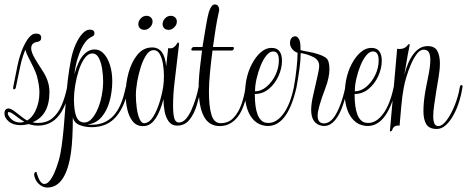

<svg xmlns="http://www.w3.org/2000/svg" viewBox="-41 -565 2097 862"><path d="M129 -1Q109 -1 88 -8Q68 -3 53 -3Q18 -3 -1.5 -19.5Q-21 -36 -21 -55Q-21 -78 -2 -78Q9 -78 34 -58Q50 -45 61.5 -36.5Q73 -28 81 -24Q103 -37 117 -65Q136 -103 136 -150Q136 -167 133 -185Q130 -203 125 -223Q119 -243 108 -265Q97 -287 86.5 -307.5Q76 -328 73 -342Q58 -307 49 -263Q40 -219 30 -172Q28 -164 22 -164Q17 -164 18 -172Q21 -187 26 -213Q31 -239 37 -268Q43 -297 50 -318Q63 -359 81.5 -386.5Q100 -414 119 -414H122Q144 -414 144 -395Q144 -380 127 -377Q99 -373 99 -348Q99 -331 115 -303.5Q131 -276 147 -252Q164 -227 172.5 -202.5Q181 -178 181 -152Q181 -47 105 -16Q117 -13 128 -13Q169 -13 194.5 -34.5Q220 -56 235.5 -92Q251 -128 260 -172Q262 -179 267 -179Q272 -179 272 -172Q259 -92 223.5 -46.5Q188 -1 129 -1ZM50 -15Q61 -15 68 -19Q58 -24 47.5 -31.5Q37 -39 24 -49Q7 -62 -2 -62Q-6 -62 -6 -56Q-6 -52 -2.5 -45.5Q1 -39 9 -31Q25 -15 50 -15Z M171 277Q151 277 133.5 261Q116 245 112 219Q114 207 120 207Q125 207 125 216Q139 261 158 261Q180 261 202 213Q213 189 222 158Q231 127 236 89Q245 26 254 -103Q261 -213 278 -299Q285 -334 298 -364Q311 -394 328 -413Q345 -432 362 -432Q383 -432 383 -415Q383 -405 371 -400Q329 -382 303 -287Q299 -271 296.5 -257.5Q294 -244 293 -232Q310 -292 333 -317.5Q356 -343 384 -343Q408 -343 425.5 -323.5Q443 -304 453 -272Q463 -240 463 -201Q463 -155 451.5 -112Q440 -69 415.5 -40Q391 -11 352 -6Q357 -5 362 -5Q367 -5 372 -5Q431 -5 468.5 -45.5Q506 -86 523 -172Q524 -178 530 -178Q535 -178 535 -172Q522 -91 481.5 -42.5Q441 6 371 6Q340 6 315.5 -4Q291 -14 286 -39Q286 9 284 48.5Q282 88 278 117Q256 277 171 277ZM338 -15Q356 -15 371.5 -32.5Q387 -50 398.5 -77.5Q410 -105 416 -137.5Q422 -170 422 -200Q422 -227 417.5 -256Q413 -285 402.5 -305Q392 -325 374 -325Q354 -325 338.5 -303Q323 -281 312.5 -248.5Q302 -216 296.5 -181.5Q291 -147 291 -121Q291 -67 302 -41Q313 -15 338 -15Z M600 1Q572 1 555 -20Q538 -41 530.5 -74Q523 -107 523 -141Q523 -191 536.5 -239.5Q550 -288 576.5 -320Q603 -352 642 -352Q698 -352 705 -267L714 -349Q717 -348 723 -348Q742 -348 754 -370Q755 -374 758 -374Q762 -374 763 -368L742 -190Q736 -139 736 -91Q736 -53 741.5 -34Q747 -15 762 -15Q779 -15 793 -30.5Q807 -46 818 -70.5Q829 -95 837.5 -122Q846 -149 850 -172Q852 -183 857 -183Q863 -183 862 -172Q854 -131 842 -91.5Q830 -52 809 -26.5Q788 -1 754 -1Q730 -1 716.5 -19.5Q703 -38 698 -65.5Q693 -93 693 -120Q664 -10 614 0Q610 1 607 1Q604 1 600 1ZM609 -12Q631 -15 647.5 -42Q664 -69 675.5 -106.5Q687 -144 692 -178Q695 -199 695 -224Q695 -252 690.5 -278.5Q686 -305 676 -322.5Q666 -340 648 -340Q631 -340 616.5 -319Q602 -298 591.5 -265.5Q581 -233 575 -198.5Q569 -164 569 -137Q569 -110 573 -80Q577 -50 586 -30Q595 -10 609 -12ZM717 -431Q703 -431 696 -438.5Q689 -446 689 -456Q689 -471 700 -482.5Q711 -494 725 -494Q738 -494 745.5 -486.5Q753 -479 753 -468Q753 -454 741.5 -442.5Q730 -431 717 -431ZM608 -431Q594 -431 587 -438.5Q580 -446 580 -456Q580 -471 591 -482.5Q602 -494 616 -494Q629 -494 636.5 -486.5Q644 -479 644 -468Q644 -454 632.5 -442.5Q621 -431 608 -431Z M946 1Q897 1 874 -43Q851 -87 851 -170Q851 -179 851 -188Q851 -197 852 -207Q853 -229 857 -264Q861 -299 866 -338H824Q818 -338 818 -343Q818 -347 821.5 -350.5Q825 -354 829 -354H868Q876 -403 883.5 -447.5Q891 -492 897 -512Q908 -545 923 -545Q943 -545 943 -518Q943 -515 941 -509Q934 -479 927.5 -438.5Q921 -398 915 -354H1004Q1009 -354 1009 -349Q1009 -345 1006.5 -341.5Q1004 -338 999 -338H913Q906 -285 901.5 -236Q897 -187 897 -156Q897 -86 908.5 -49Q920 -12 950 -12Q985 -12 1007.5 -36Q1030 -60 1043 -97Q1056 -134 1061 -172Q1063 -183 1068 -183Q1075 -183 1073 -172Q1058 -80 1025.5 -39.5Q993 1 946 1Z M1151 0Q1120 -4 1099.5 -24.5Q1079 -45 1069 -76Q1059 -107 1059 -141Q1059 -231 1100 -295Q1136 -350 1178 -350Q1203 -350 1214 -334.5Q1225 -319 1225 -293Q1225 -258 1209 -223Q1193 -188 1165.5 -165.5Q1138 -143 1103 -143Q1103 -23 1153 -14Q1157 -13 1164 -13Q1201 -13 1231.5 -54.5Q1262 -96 1278 -172Q1280 -182 1285 -182Q1291 -182 1290 -172Q1248 11 1151 0ZM1104 -155Q1131 -155 1155.5 -175.5Q1180 -196 1195.5 -228Q1211 -260 1211 -294Q1211 -334 1185 -334Q1170 -334 1155.5 -316.5Q1141 -299 1129.5 -271Q1118 -243 1111 -212.5Q1104 -182 1104 -155Z M1406 0Q1356 -8 1356 -72Q1356 -99 1365.5 -139.5Q1375 -180 1384 -221Q1388 -238 1390 -250Q1392 -262 1392 -269Q1392 -295 1367.5 -308Q1343 -321 1309 -327Q1309 -296 1303.5 -256Q1298 -216 1290 -172Q1289 -166 1283 -166Q1278 -166 1278 -172Q1286 -216 1290.5 -258Q1295 -300 1295 -328Q1280 -333 1270.5 -345.5Q1261 -358 1261 -371Q1261 -387 1268 -394.5Q1275 -402 1284 -402Q1294 -402 1301 -390Q1308 -378 1308 -354V-340Q1312 -339 1325.5 -336Q1339 -333 1353.5 -330.5Q1368 -328 1373 -326Q1410 -316 1424 -304Q1438 -292 1438 -254Q1438 -237 1433.5 -215Q1429 -193 1419 -167Q1385 -78 1385 -46Q1385 -11 1414 -11Q1432 -11 1448.5 -27Q1465 -43 1481 -80Q1491 -103 1498.5 -129.5Q1506 -156 1509 -172Q1510 -179 1516 -179Q1522 -179 1521 -172Q1514 -142 1506.5 -117.5Q1499 -93 1491 -73Q1457 7 1406 0Z M1599 0Q1568 -4 1547.5 -24.5Q1527 -45 1517 -76Q1507 -107 1507 -141Q1507 -231 1548 -295Q1584 -350 1626 -350Q1651 -350 1662 -334.5Q1673 -319 1673 -293Q1673 -258 1657 -223Q1641 -188 1613.5 -165.5Q1586 -143 1551 -143Q1551 -23 1601 -14Q1605 -13 1612 -13Q1649 -13 1679.5 -54.5Q1710 -96 1726 -172Q1728 -182 1733 -182Q1739 -182 1738 -172Q1696 11 1599 0ZM1552 -155Q1579 -155 1603.5 -175.5Q1628 -196 1643.5 -228Q1659 -260 1659 -294Q1659 -334 1633 -334Q1618 -334 1603.5 -316.5Q1589 -299 1577.5 -271Q1566 -243 1559 -212.5Q1552 -182 1552 -155Z M1710 24Q1709 22 1710 18L1742 -346Q1746 -345 1752 -345Q1777 -345 1791 -364Q1793 -367 1795 -367Q1800 -367 1798 -361Q1796 -353 1790 -321Q1784 -289 1774 -227Q1788 -286 1815 -322Q1842 -358 1879 -358Q1911 -358 1922.5 -336Q1934 -314 1934 -281Q1934 -253 1928.5 -221Q1923 -189 1918 -158Q1913 -125 1908.5 -95Q1904 -65 1904 -42Q1904 -23 1909 -11Q1914 1 1927 1Q1945 1 1965 -26Q1985 -53 2001 -93.5Q2017 -134 2023 -172Q2024 -175 2025 -179Q2026 -183 2030 -183Q2035 -183 2035.5 -179.5Q2036 -176 2035 -172Q2031 -143 2021 -110.5Q2011 -78 1995.5 -49.5Q1980 -21 1961 -3.5Q1942 14 1920 14Q1886 14 1873 -7Q1860 -28 1860 -67Q1860 -106 1869 -158Q1877 -198 1884 -234.5Q1891 -271 1891 -297Q1891 -318 1884.5 -330Q1878 -342 1861 -342Q1845 -342 1830.5 -323Q1816 -304 1804 -276Q1792 -248 1783.5 -219.5Q1775 -191 1772 -173Q1765 -137 1760.5 -87.5Q1756 -38 1753 -1Q1727 -4 1720 18Q1719 22 1715 24Q1712 26 1710 24Z"/></svg>

Font: Updock
Style: Regular
Weight: 400
Designer: Robert E. Leuschke
Foundry: Robert E. Leuschke
Version: Version 1.010; ttfautohint (v1.8.4.7-5d5b)